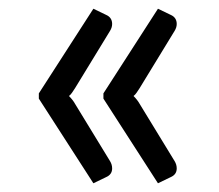

<svg xmlns="http://www.w3.org/2000/svg" viewBox="-20 -485 503 440"><path d="M194 -65 69 -259V-271L194 -465L223 -451Q237 -445 237 -430Q237 -422 232 -414L152 -283Q148 -277 145 -272.5Q142 -268 138 -265Q147 -256 152 -247L232 -116Q237 -108 237 -99Q237 -85 223 -79ZM342 -65 217 -259V-271L342 -465L371 -451Q385 -445 385 -430Q385 -422 380 -414L300 -283Q296 -277 293 -272.5Q290 -268 286 -265Q295 -256 300 -247L380 -116Q385 -108 385 -99Q385 -85 371 -79Z"/></svg>

Font: Aleo
Style: Regular
Weight: 400
Designer: Alessio Laiso
Foundry: Alessio Laiso
Version: Version 2.001; ttfautohint (v1.8.4.7-5d5b);gftools[0.9.29]